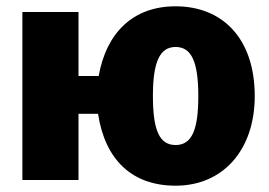

<svg xmlns="http://www.w3.org/2000/svg" viewBox="-20 -571 853 609"><path d="M537 -551C400 -551 317 -465 293 -330H229V-533H51V0H229V-210H291C313 -65 398 18 537 18C688 18 788 -96 788 -266C788 -450 685 -551 537 -551ZM537 -111C486 -111 465 -157 465 -267C465 -375 487 -422 537 -422C587 -422 609 -376 609 -266C609 -160 589 -111 537 -111Z"/></svg>

Font: Fira Sans ExtraBold
Style: Regular
Weight: 800
Designer: bBox Type GmbH & Carrois Corporate GbR & Edenspiekermann AG
Foundry: bBox Type GmbH & Carrois Corporate GbR & Edenspiekermann AG
Version: Version 4.300;PS 004.300;hotconv 1.0.88;makeotf.lib2.5.64775